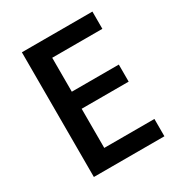

<svg xmlns="http://www.w3.org/2000/svg" viewBox="-168 -833 895 952"><g transform="rotate(-30 279.0 -357.0)"><path d="M498 0H94.2V-713.9H498V-615.2H210.9V-420.9H480V-323.2H210.9V-99.1H498Z"/></g></svg>

Font: f2_46825          
Style: Regular
Weight: 600
Foundry: Ascender Corporation
Version: Version 1.10